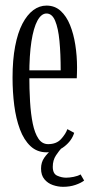

<svg xmlns="http://www.w3.org/2000/svg" viewBox="-20 -548 331 704"><path d="M151 10.5Q116 10.5 91.8 -12.2Q67.5 -35 53 -74Q38.5 -113 32.2 -162Q26 -211 26 -263Q26 -328.5 35.5 -378.2Q45 -428 62.2 -461Q79.5 -494 102 -510.8Q124.5 -527.5 150.5 -527.5Q181 -527.5 202.2 -508.2Q223.5 -489 236.8 -456.2Q250 -423.5 256.2 -383.2Q262.5 -343 262.5 -301Q262.5 -290.5 262.2 -280.8Q262 -271 261.5 -261H80.5V-290H202.5Q202.5 -351 198 -398Q193.5 -445 182.2 -471.8Q171 -498.5 150.5 -498.5Q131.5 -498.5 117.2 -472.2Q103 -446 95.2 -395.8Q87.5 -345.5 87.5 -273Q87.5 -221.5 90.2 -175.5Q93 -129.5 100.2 -94.5Q107.5 -59.5 121 -39.5Q134.5 -19.5 156.5 -19.5Q187 -19.5 204 -38.2Q221 -57 227 -74.5L252 -61Q243.5 -32.5 216.2 -11Q189 10.5 151 10.5ZM211.5 137Q192.5 137 173.8 130.5Q155 124 142.8 109.2Q130.5 94.5 130.5 70Q130.5 47.5 142 30.8Q153.5 14 168.8 2.2Q184 -9.5 195.5 -16L207.5 -7Q197 4 185.2 21.8Q173.5 39.5 173.5 63.5Q173.5 89 189.8 96.2Q206 103.5 222.5 103.5Q234.5 103.5 250 100.5Q265.5 97.5 275.5 91.5L288.5 114Q277 123 256.5 130Q236 137 211.5 137Z"/></svg>

Font: Imbue 24pt Light
Style: Regular
Weight: 300
Designer: Tyler Finck
Foundry: Etcetera Type Company
Version: Version 1.102